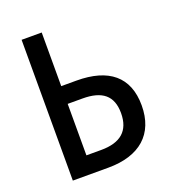

<svg xmlns="http://www.w3.org/2000/svg" viewBox="-131 -814 825 915"><g transform="rotate(-20 281.5 -357.0)"><path d="M82 0H262C422 0 513 -80 513 -225C513 -370 424 -442 261 -442H184V-714H82ZM184 -91V-352H259C358 -352 408 -313 408 -224C408 -134 357 -91 259 -91Z"/></g></svg>

Font: Noto Sans Mono SemiCondensed Medium
Style: Regular
Weight: 500
Width: 4
Designer: Monotype Design Team
Foundry: Monotype Imaging Inc.
Version: Version 2.014